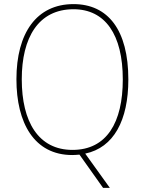

<svg xmlns="http://www.w3.org/2000/svg" viewBox="-20 -745 705 935"><path d="M605 -358C605 -599 506 -725 338 -725C158 -725 60 -584 60 -359C60 -147 146 10 332 10C343 10 354 9 367 8L482 170H515L395 3C534 -26 605 -159 605 -358ZM86 -359C86 -562 167 -700 338 -700C492 -700 578 -577 578 -358C578 -149 500 -15 333 -15C167 -15 86 -152 86 -359Z"/></svg>

Font: Noto Sans Armenian SemiCondensed Thin
Style: Regular
Weight: 100
Width: 4
Designer: Monotype Design Team
Foundry: Monotype Imaging Inc.
Version: Version 2.008